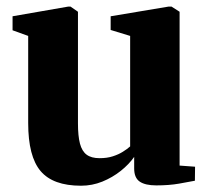

<svg xmlns="http://www.w3.org/2000/svg" viewBox="-20 -566 649 596"><path d="M465 9.5Q431 9.5 413.8 -2.2Q396.5 -14 396.5 -43V-79Q380.5 -56 354.8 -35.5Q329 -15 297.5 -2.2Q266 10.5 231.5 10.5Q144.5 10.5 106 -35Q67.5 -80.5 67.5 -184V-454.5L19 -472V-515.5L191.5 -545.5H199L222 -529.5V-183Q222 -144 228.2 -120.2Q234.5 -96.5 249 -85.8Q263.5 -75 289 -75Q312.5 -75 330.2 -80.8Q348 -86.5 361.5 -95Q375 -103.5 384 -111.5V-454.5L323.5 -473V-515.5L503 -545.5H512.5L537.5 -529.5V-52L585.5 -48.5L585 -5Q567 -1.5 536 4Q505 9.5 465 9.5Z"/></svg>

Font: Merriweather 72pt ExtraBold
Style: Regular
Weight: 800
Version: Version 2.100